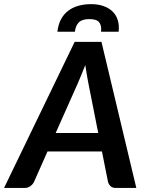

<svg xmlns="http://www.w3.org/2000/svg" viewBox="-60 -930 730 950"><path d="M0 0ZM614.5 0 442 -723H309.5L-40 0H62C72.7 0 82.1 -3 90.2 -9C98.4 -15 104.3 -21.8 108 -29.5L175 -180.5H444.5L474.5 -29.5C477.2 -20.8 481.6 -13.8 487.8 -8.2C493.9 -2.8 502.7 0 514 0ZM215.5 -272 325.5 -519C330.2 -530.3 335.8 -543.6 342.2 -558.8C348.8 -573.9 355.3 -590.3 362 -608C364.7 -590.3 367.2 -574 369.8 -559C372.2 -544 374.7 -530.8 377 -519.5L426 -272ZM391 -909.5C368 -909.5 346.8 -906.8 327.5 -901.2C308.2 -895.8 291.2 -887.4 276.8 -876.2C262.2 -865.1 250.5 -850.9 241.5 -833.8C232.5 -816.6 226.7 -796.3 224 -773H310.5C312.8 -793 319.3 -808.4 330 -819.2C340.7 -830.1 358.2 -835.5 382.5 -835.5C406.8 -835.5 423.1 -830 431.2 -819C439.4 -808 442.3 -792.7 440 -773H527C529.3 -794.3 527.9 -813.4 522.8 -830.2C517.6 -847.1 509 -861.3 497 -873C485 -884.7 470.1 -893.7 452.2 -900C434.4 -906.3 414 -909.5 391 -909.5Z"/></svg>

Font: Lato
Style: Bold Italic
Weight: 700
Italic angle: -7°
Designer: Lukasz Dziedzic
Foundry: tyPoland Lukasz Dziedzic
Version: Version 2.007; 2014-02-27